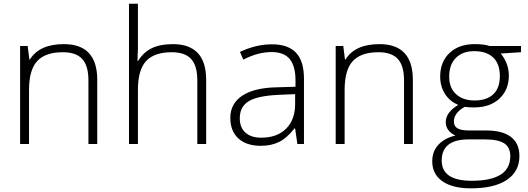

<svg xmlns="http://www.w3.org/2000/svg" viewBox="-20 -780 2862 1040"><path d="M459 0V-344.2Q459 -424.3 425.3 -460.7Q391.6 -497.1 320.8 -497.1Q225.6 -497.1 181.4 -449Q137.2 -400.9 137.2 -293V0H88.9V-530.8H129.9L139.2 -458H142.1Q193.8 -541 326.2 -541Q506.8 -541 506.8 -347.2V0Z M1048.8 0V-344.2Q1048.8 -424.3 1015.1 -460.7Q981.4 -497.1 910.6 -497.1Q815.4 -497.1 771.2 -449Q727.1 -400.9 727.1 -293V0H678.7V-759.8H727.1V-518.1L724.6 -450.2H728Q757.8 -498 803.2 -519.5Q848.6 -541 916 -541Q1096.7 -541 1096.7 -347.2V0Z M1590.8 0 1578.6 -84H1574.7Q1534.7 -32.7 1492.4 -11.5Q1450.2 9.8 1392.6 9.8Q1314.5 9.8 1271 -30.3Q1227.5 -70.3 1227.5 -141.1Q1227.5 -218.8 1292.2 -261.7Q1356.9 -304.7 1479.5 -307.1L1580.6 -310.1V-345.2Q1580.6 -420.9 1549.8 -459.5Q1519 -498 1450.7 -498Q1377 -498 1297.9 -457L1279.8 -499Q1367.2 -540 1452.6 -540Q1540 -540 1583.3 -494.6Q1626.5 -449.2 1626.5 -353V0ZM1395.5 -34.2Q1480.5 -34.2 1529.5 -82.8Q1578.6 -131.3 1578.6 -217.8V-270L1485.8 -266.1Q1374 -260.7 1326.4 -231.2Q1278.8 -201.7 1278.8 -139.2Q1278.8 -89.4 1309.3 -61.8Q1339.8 -34.2 1395.5 -34.2Z M2168.5 0V-344.2Q2168.5 -424.3 2134.8 -460.7Q2101.1 -497.1 2030.3 -497.1Q1935.1 -497.1 1890.9 -449Q1846.7 -400.9 1846.7 -293V0H1798.3V-530.8H1839.4L1848.6 -458H1851.6Q1903.3 -541 2035.6 -541Q2216.3 -541 2216.3 -347.2V0Z M2802.2 -530.8V-497.1L2692.4 -490.2Q2736.3 -435.5 2736.3 -370.1Q2736.3 -293.5 2685.3 -245.8Q2634.3 -198.2 2548.3 -198.2Q2512.2 -198.2 2497.6 -201.2Q2468.8 -186 2453.6 -165.5Q2438.5 -145 2438.5 -122.1Q2438.5 -96.7 2457.8 -85Q2477.1 -73.2 2522.5 -73.2H2615.2Q2701.7 -73.2 2747.6 -38.3Q2793.5 -3.4 2793.5 64.9Q2793.5 148.9 2725.3 194.6Q2657.2 240.2 2531.2 240.2Q2431.2 240.2 2376.2 201.7Q2321.3 163.1 2321.3 94.2Q2321.3 39.6 2355.2 3.4Q2389.2 -32.7 2447.3 -45.9Q2423.3 -56.2 2408.9 -75Q2394.5 -93.8 2394.5 -118.2Q2394.5 -171.4 2462.4 -211.9Q2416 -231 2390.1 -271.7Q2364.3 -312.5 2364.3 -365.2Q2364.3 -444.8 2414.8 -492.9Q2465.3 -541 2551.3 -541Q2603.5 -541 2632.3 -530.8ZM2372.6 89.8Q2372.6 199.2 2535.2 199.2Q2744.1 199.2 2744.1 65.9Q2744.1 18.1 2711.4 -3.4Q2678.7 -24.9 2605.5 -24.9H2518.6Q2372.6 -24.9 2372.6 89.8ZM2413.1 -365.2Q2413.1 -303.7 2450.4 -269.8Q2487.8 -235.8 2550.3 -235.8Q2616.7 -235.8 2652.1 -269.5Q2687.5 -303.2 2687.5 -367.2Q2687.5 -435.1 2651.1 -469Q2614.7 -502.9 2549.3 -502.9Q2485.8 -502.9 2449.5 -466.6Q2413.1 -430.2 2413.1 -365.2Z"/></svg>

Font: CAA NEO Sans Light
Style: Regular
Weight: 300
Version: Version 1.10